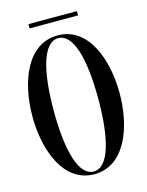

<svg xmlns="http://www.w3.org/2000/svg" viewBox="-121 -874 733 957"><g transform="rotate(-15 246.0 -396.0)"><path d="M121 -800V-777.8H371V-800ZM246 -708C88 -708 21 -526 21 -350C21 -174 88 8 246 8C404 8 471 -174 471 -350C471 -526 404 -708 246 -708ZM246 -6C169 -6 131 -142 131 -350C131 -558 169 -694 246 -694C323 -694 361 -558 361 -350C361 -142 323 -6 246 -6Z"/></g></svg>

Font: Picaflor 36 pt
Style: Regular
Weight: 400
Designer: Ariel Martín Pérez
Foundry: Tunera Type Foundry
Version: Version 1.000;hotconv 1.0.109;makeotfexe 2.5.65596